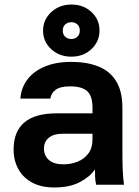

<svg xmlns="http://www.w3.org/2000/svg" viewBox="-20 -815 615 847"><path d="M219 12Q162 12 122 -9.5Q82 -31 61 -69Q40 -107 40 -155Q40 -235 87.5 -275Q135 -315 230 -315H388V-340Q388 -392 364.5 -413Q341 -434 290 -434Q245 -434 225 -418.5Q205 -403 202 -380H70Q73 -426 99.5 -462.5Q126 -499 175.5 -520.5Q225 -542 295 -542Q363 -542 413.5 -522Q464 -502 492 -457.5Q520 -413 520 -338V-135Q520 -93 521.5 -61.5Q523 -30 527 0H404Q400 -22 399.5 -33.5Q399 -45 399 -68Q378 -36 333 -12Q288 12 219 12ZM260 -90Q292 -90 321.5 -101.5Q351 -113 369.5 -137.5Q388 -162 388 -200V-225H255Q217 -225 195.5 -207.5Q174 -190 174 -160Q174 -128 196 -109Q218 -90 260 -90ZM295 -565Q242 -565 206 -598Q170 -631 170 -680Q170 -728 206 -761.5Q242 -795 295 -795Q348 -795 383.5 -762Q419 -729 419 -680Q419 -632 383.5 -598.5Q348 -565 295 -565ZM295 -643Q311 -643 321.5 -653Q332 -663 332 -680Q332 -697 321.5 -707Q311 -717 295 -717Q278 -717 267.5 -707Q257 -697 257 -680Q257 -663 267.5 -653Q278 -643 295 -643Z"/></svg>

Font: Golos Text SemiBold
Style: Regular
Weight: 600
Designer: A.Korolkova, Vitaly Kuzmin
Foundry: ParaType Ltd
Version: Version 2.004